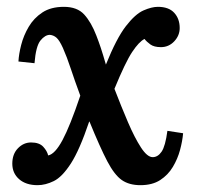

<svg xmlns="http://www.w3.org/2000/svg" viewBox="-20 -531 584 562"><path d="M90 11Q56 11 36 -6.5Q16 -24 16 -52Q16 -80 32.5 -97Q49 -114 71 -114Q95 -114 106.5 -101.5Q118 -89 121 -76Q141 -80 163 -121Q185 -162 215 -251Q198 -297 187 -330.5Q176 -364 164 -391Q154 -413 145.5 -420.5Q137 -428 126 -429Q112 -429 98.5 -412.5Q85 -396 81 -346L34 -351Q35 -372 42 -399.5Q49 -427 64 -452.5Q79 -478 104 -494.5Q129 -511 167 -511Q206 -511 226.5 -488.5Q247 -466 262 -427Q269 -409 275 -391Q281 -373 290 -342Q321 -419 348.5 -454.5Q376 -490 400 -500.5Q424 -511 442 -511Q474 -511 490 -493.5Q506 -476 506 -449Q506 -427 490 -410Q474 -393 451 -393Q431 -393 420 -401Q409 -409 403 -417Q387 -409 367 -379Q347 -349 315 -271Q335 -219 354.5 -173.5Q374 -128 392.5 -99.5Q411 -71 427 -71Q442 -71 453 -87Q464 -103 470 -148L516 -141Q514 -118 507 -92Q500 -66 486 -42.5Q472 -19 449 -4Q426 11 391 11Q358 11 336.5 -4Q315 -19 294 -59Q273 -99 242 -175H241Q213 -92 187.5 -52.5Q162 -13 137.5 -1Q113 11 90 11Z"/></svg>

Font: Lora SemiBold
Style: Italic
Weight: 600
Italic angle: -3°
Designer: Olga Karpushina, Alexei Vanyashin (Cyrillic)
Foundry: Cyreal
Version: Version 3.011; ttfautohint (v1.8.4.7-5d5b)